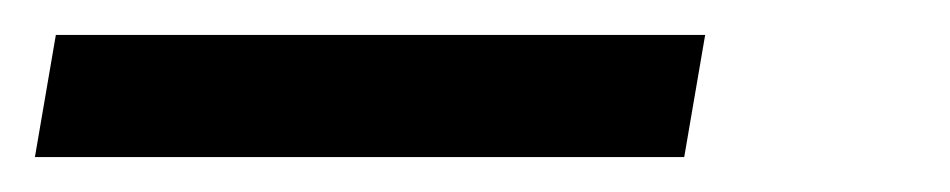

<svg xmlns="http://www.w3.org/2000/svg" viewBox="-24 -20 544 110"><path d="M368 70H-4L8 0H380Z"/></svg>

Font: Iosevka
Style: Italic
Weight: 400
Italic angle: -9°
Monospace: yes
Designer: Belleve Invis
Foundry: Belleve Invis
Version: Version 32.5.0; ttfautohint (v1.8.4)